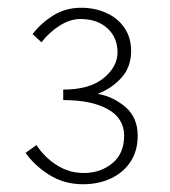

<svg xmlns="http://www.w3.org/2000/svg" viewBox="-20 -913 437 495"><path d="M194 -438Q145 -438 106.5 -462.5Q68 -487 46 -519L74 -539Q94 -508 126 -487.5Q158 -467 196 -467Q239 -467 269.5 -492Q300 -517 300 -563Q300 -608 258 -631.5Q216 -655 143 -655V-682Q211 -682 247 -711.5Q283 -741 283 -778Q283 -816 257 -840Q231 -864 187 -864Q161 -864 134 -847Q107 -830 87 -804L64 -825Q85 -853 117 -873Q149 -893 189 -893Q225 -893 254.5 -879.5Q284 -866 301 -841Q318 -816 318 -781Q318 -740 293 -712.5Q268 -685 232 -671Q272 -664 303.5 -637Q335 -610 335 -563Q335 -524 316.5 -496Q298 -468 266 -453Q234 -438 194 -438Z"/></svg>

Font: Noto Sans SC Thin Thin
Style: Regular
Weight: 250
Version: Version 2.004-H2;hotconv 1.0.118;makeotfexe 2.5.65603